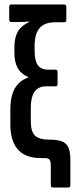

<svg xmlns="http://www.w3.org/2000/svg" viewBox="-20 -703 339 854"><path d="M215 131Q206 131 206 120V36Q206 13 200 6.5Q194 0 177 0H161Q93 0 59.5 -38Q26 -76 26 -150V-213Q26 -277 47 -311.5Q68 -346 106 -358V-360Q71 -376 57.5 -402.5Q44 -429 44 -469V-492Q44 -537 60 -563.5Q76 -590 110 -605V-607Q95 -606 82 -605.5Q69 -605 58 -605H30Q21 -605 21 -616V-673Q21 -683 30 -683H265Q275 -683 275 -673V-614Q275 -604 265 -604H226Q178 -604 156 -578Q134 -552 134 -499V-475Q134 -434 148 -413.5Q162 -393 196 -393H227Q236 -393 236 -383V-329Q236 -319 227 -319H185Q150 -319 133.5 -294.5Q117 -270 117 -226V-164Q117 -117 136 -99.5Q155 -82 197 -82Q232 -82 253 -75Q274 -68 283.5 -48.5Q293 -29 293 10V120Q293 131 285 131Z"/></svg>

Font: Sofia Sans Extra Condensed SemiBold
Style: Regular
Weight: 600
Designer: Botio Nikoltchev, Ani Petrova
Foundry: lettersoup
Version: Version 4.101